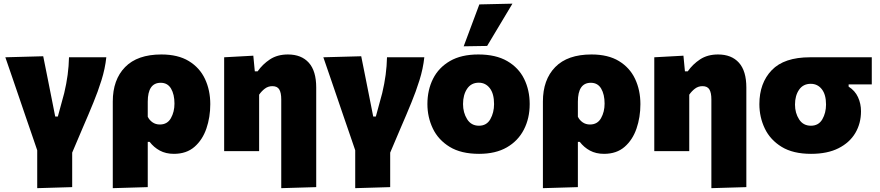

<svg xmlns="http://www.w3.org/2000/svg" viewBox="-20 -806 4694 1024"><path d="M178.5 197.5V-4.5Q163 -50.5 146.8 -97.2Q130.5 -144 115 -189.5L85 -277.5Q66 -333 46.8 -389.2Q27.5 -445.5 8.5 -500.5L210.5 -506Q221 -454.5 233 -393.8Q245 -333 256 -278L274.5 -184.5H288.5Q297 -215.5 305.5 -247Q314 -278.5 322.5 -309.5Q334.5 -360 340.8 -407Q347 -454 348 -500.5H547Q540.5 -439.5 521 -377.5Q501.5 -315.5 478.5 -260Q451 -192.5 421.5 -125Q392 -57.5 365 8V192Z M581.5 197.5V-264.5Q581.5 -381 647.2 -448.2Q713 -515.5 840.5 -515.5Q929.5 -515.5 987.2 -480.2Q1045 -445 1073.2 -385Q1101.5 -325 1101.5 -250.5Q1101.5 -181 1080.8 -120.5Q1060 -60 1017.2 -22.8Q974.5 14.5 907.5 14.5Q864.5 14.5 832.5 -2.8Q800.5 -20 778 -49.5H768V192ZM832.5 -142Q872.5 -142 891.5 -175.8Q910.5 -209.5 910.5 -253.5Q910.5 -302.5 892.2 -333.5Q874 -364.5 837 -364.5Q768 -364.5 768 -263.5V-183.5Q776.5 -165.5 793.2 -153.8Q810 -142 832.5 -142Z M1480 197.5V-276Q1480 -311 1469.5 -328.8Q1459 -346.5 1432.5 -346.5Q1410 -346.5 1392.5 -333.2Q1375 -320 1362 -301V0H1175.5V-500.5L1331 -509L1339 -425.5H1354Q1380.5 -463.5 1420 -489.5Q1459.5 -515.5 1515.5 -515.5Q1587.5 -515.5 1627 -471.5Q1666.5 -427.5 1666.5 -339V192Z M1874.5 197.5V-4.5Q1859 -50.5 1842.8 -97.2Q1826.5 -144 1811 -189.5L1781 -277.5Q1762 -333 1742.8 -389.2Q1723.5 -445.5 1704.5 -500.5L1906.5 -506Q1917 -454.5 1929 -393.8Q1941 -333 1952 -278L1970.5 -184.5H1984.5Q1993 -215.5 2001.5 -247Q2010 -278.5 2018.5 -309.5Q2030.5 -360 2036.8 -407Q2043 -454 2044 -500.5H2243Q2236.5 -439.5 2217 -377.5Q2197.5 -315.5 2174.5 -260Q2147 -192.5 2117.5 -125Q2088 -57.5 2061 8V192Z M2535 14.5Q2439 14.5 2378.2 -22.8Q2317.5 -60 2288.5 -120.5Q2259.5 -181 2259.5 -251Q2259.5 -326 2289.5 -385.8Q2319.5 -445.5 2379.8 -480.5Q2440 -515.5 2531 -515.5Q2624.5 -515.5 2685.2 -480.2Q2746 -445 2775.5 -385Q2805 -325 2805 -251Q2805 -175 2774 -114.8Q2743 -54.5 2683 -20Q2623 14.5 2535 14.5ZM2534.5 -135.5Q2575.5 -135.5 2595.2 -170.5Q2615 -205.5 2615 -251Q2615 -306.5 2592.2 -335.8Q2569.5 -365 2533.5 -365Q2493 -365 2471.2 -332.5Q2449.5 -300 2449.5 -251Q2449.5 -205.5 2471.2 -170.5Q2493 -135.5 2534.5 -135.5ZM2453 -559Q2474 -615 2494.8 -671Q2515.5 -727 2536.5 -782.5L2713 -786.5Q2678 -728 2644.2 -671.5Q2610.5 -615 2578 -561Z M2875.5 197.5V-264.5Q2875.5 -381 2941.2 -448.2Q3007 -515.5 3134.5 -515.5Q3223.5 -515.5 3281.2 -480.2Q3339 -445 3367.2 -385Q3395.5 -325 3395.5 -250.5Q3395.5 -181 3374.8 -120.5Q3354 -60 3311.2 -22.8Q3268.5 14.5 3201.5 14.5Q3158.5 14.5 3126.5 -2.8Q3094.5 -20 3072 -49.5H3062V192ZM3126.5 -142Q3166.5 -142 3185.5 -175.8Q3204.5 -209.5 3204.5 -253.5Q3204.5 -302.5 3186.2 -333.5Q3168 -364.5 3131 -364.5Q3062 -364.5 3062 -263.5V-183.5Q3070.5 -165.5 3087.2 -153.8Q3104 -142 3126.5 -142Z M3774 197.5V-276Q3774 -311 3763.5 -328.8Q3753 -346.5 3726.5 -346.5Q3704 -346.5 3686.5 -333.2Q3669 -320 3656 -301V0H3469.5V-500.5L3625 -509L3633 -425.5H3648Q3674.5 -463.5 3714 -489.5Q3753.5 -515.5 3809.5 -515.5Q3881.5 -515.5 3921 -471.5Q3960.5 -427.5 3960.5 -339V192Z M4305.5 14.5Q4209.5 14.5 4148.8 -22.8Q4088 -60 4059 -120.5Q4030 -181 4030 -250.5Q4030 -363 4096 -431.8Q4162 -500.5 4300.5 -500.5H4629.5V-356H4506V-344Q4540 -322.5 4556 -287.8Q4572 -253 4572 -212.5Q4572 -148 4541.8 -96.8Q4511.5 -45.5 4452.2 -15.5Q4393 14.5 4305.5 14.5ZM4305 -135.5Q4346 -135.5 4365.8 -169.8Q4385.5 -204 4385.5 -248.5Q4385.5 -301.5 4363 -330.2Q4340.5 -359 4304 -359Q4263.5 -359 4241.8 -327.5Q4220 -296 4220 -248Q4220 -203.5 4241.8 -169.5Q4263.5 -135.5 4305 -135.5Z"/></svg>

Font: Commissioner ExtraBold
Style: Regular
Weight: 800
Designer: Kostas Bartsokas
Foundry: Kostas Bartsokas
Version: Version 1.000; ttfautohint (v1.8.3)